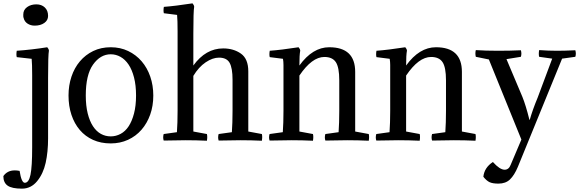

<svg xmlns="http://www.w3.org/2000/svg" viewBox="-88 -836 3457 1146"><path d="M104 43V-387Q104 -453 101 -485L12 -495Q8 -510 12 -533Q100 -539 194 -554Q203 -544 204 -534Q199 -508 199 -372V-10Q199 71 184.5 136Q170 201 133.5 245.5Q97 290 43 290Q-17 290 -42.5 272Q-68 254 -68 215Q-44 181 0 181Q14 181 29 184Q40 255 60 255Q84 255 94 207Q104 159 104 43ZM53 -729Q51 -734 51 -739.5Q51 -745 51 -750Q51 -777 73.5 -793.5Q96 -810 129 -810Q160 -810 179.5 -791.5Q199 -773 199 -741Q199 -715 176.5 -699Q154 -683 119 -683Q95 -683 76.5 -695Q58 -707 53 -729Z M321 -266Q321 -326 338.5 -378.5Q356 -431 389 -470Q422 -509 468.5 -531.5Q515 -554 573 -554Q630 -554 677 -531.5Q724 -509 757.5 -470Q791 -431 809 -378.5Q827 -326 827 -266Q827 -204 808.5 -152Q790 -100 756.5 -61.5Q723 -23 676 -1.5Q629 20 573 20Q514 20 467.5 -1Q421 -22 388.5 -60Q356 -98 338.5 -150.5Q321 -203 321 -266ZM467 -450Q424 -389 424 -266Q424 -205 435.5 -159Q447 -113 467 -82.5Q487 -52 514 -37Q541 -22 573 -22Q604 -22 632 -37Q660 -52 680 -82.5Q700 -113 712 -159Q724 -205 724 -266Q724 -327 712 -373.5Q700 -420 679.5 -450.5Q659 -481 631.5 -496.5Q604 -512 573 -512Q511 -512 467 -450Z M972 -649Q972 -715 969 -747L890 -757Q886 -772 890 -795Q957 -800 1061 -816Q1070 -806 1071 -796Q1066 -770 1066 -634V-445Q1140 -547 1244 -547Q1306 -547 1350 -516Q1394 -485 1394 -410V-51L1475 -36Q1479 -20 1475 4Q1412 1 1347 1Q1301 1 1217 3Q1211 -16 1217 -36L1296 -47Q1300 -102 1300 -174V-360Q1300 -430 1282.5 -461Q1265 -492 1219 -492Q1181 -492 1139.5 -464Q1098 -436 1066 -383V-51L1147 -36Q1151 -20 1147 4Q1084 1 1019 1Q973 1 889 3Q883 -16 889 -36L968 -47Q972 -102 972 -174Z M1937 -357Q1937 -434 1916.5 -465Q1896 -496 1848 -496Q1774 -496 1699 -385V-51L1780 -36Q1784 -20 1780 4Q1717 1 1651 1Q1605 1 1521 3Q1515 -16 1521 -36L1600 -47Q1604 -102 1604 -174V-448Q1604 -468 1601 -485L1522 -495Q1518 -510 1522 -533Q1591 -538 1694 -554Q1703 -544 1704 -534Q1699 -508 1699 -445Q1778 -554 1877 -554Q2032 -554 2032 -407V-51L2113 -36Q2117 -20 2113 4Q2050 1 1984 1Q1938 1 1854 3Q1848 -16 1854 -36L1933 -47Q1937 -102 1937 -174Z M2574 -357Q2574 -434 2553.5 -465Q2533 -496 2485 -496Q2411 -496 2336 -385V-51L2417 -36Q2421 -20 2417 4Q2354 1 2288 1Q2242 1 2158 3Q2152 -16 2158 -36L2237 -47Q2241 -102 2241 -174V-448Q2241 -468 2238 -485L2159 -495Q2155 -510 2159 -533Q2228 -538 2331 -554Q2340 -544 2341 -534Q2336 -508 2336 -445Q2415 -554 2514 -554Q2669 -554 2669 -407V-51L2750 -36Q2754 -20 2750 4Q2687 1 2621 1Q2575 1 2491 3Q2485 -16 2491 -36L2570 -47Q2574 -102 2574 -174Z M2960 148 3024 -3 2830 -481 2752 -497Q2747 -517 2752 -537Q2807 -533 2886 -533Q2957 -533 3021 -536Q3027 -516 3021 -497L2935 -483L3030 -258Q3050 -209 3072 -121H3074Q3091 -181 3121 -253L3208 -486L3130 -497Q3126 -513 3130 -537Q3185 -533 3237 -533Q3281 -533 3346 -536Q3352 -516 3346 -497L3267 -486L3003 160Q2982 210 2956 235Q2930 260 2887 260Q2853 260 2834.5 251.5Q2816 243 2797 219Q2803 164 2854 131Q2895 177 2924 177Q2949 177 2960 148Z"/></svg>

Font: Adamina
Style: Regular
Weight: 400
Designer: Cyreal (www.cyreal.org)
Foundry: Cyreal
Version: Version 1.011